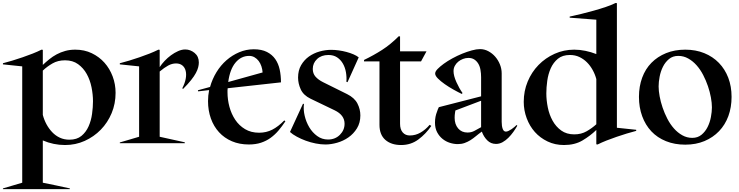

<svg xmlns="http://www.w3.org/2000/svg" viewBox="-20 -974 5028 1306"><path d="M0 307.5 131.2 268.8V-522.5L0 -536.2V-543.8Q30 -551.2 64.4 -561.9Q98.8 -572.5 133.8 -584.4Q168.8 -596.2 201.9 -609.4Q235 -622.5 262.5 -636.2L271.2 -635V-532.5Q292.5 -552.5 315.6 -571.2Q338.8 -590 365.6 -604.4Q392.5 -618.8 423.8 -627.5Q455 -636.2 492.5 -636.2Q553.8 -636.2 604.4 -611.9Q655 -587.5 690.6 -547.5Q726.2 -507.5 746.2 -454.4Q766.2 -401.2 766.2 -342.5Q766.2 -268.8 739.4 -204.4Q712.5 -140 665.6 -91.9Q618.8 -43.8 556.2 -15.6Q493.8 12.5 422.5 12.5Q343.8 12.5 271.2 -18.8V268.8Q322.5 278.8 362.5 287.5L455 307.5V312.5H0ZM271.2 -192.5Q280 -158.8 296.2 -128.8Q312.5 -98.8 335 -75Q357.5 -51.2 386.9 -37.5Q416.2 -23.8 452.5 -23.8Q502.5 -23.8 533.8 -49.4Q565 -75 582.5 -114.4Q600 -153.8 606.2 -199.4Q612.5 -245 612.5 -285Q612.5 -331.2 602.5 -380.6Q592.5 -430 570 -470.6Q547.5 -511.2 511.2 -537.5Q475 -563.8 422.5 -563.8Q373.8 -563.8 336.9 -542.5Q300 -521.2 271.2 -493.8Z M795 -5 926.2 -43.8V-522.5L795 -536.2V-543.8Q825 -551.2 859.4 -561.9Q893.8 -572.5 928.8 -584.4Q963.8 -596.2 996.9 -609.4Q1030 -622.5 1057.5 -636.2L1066.2 -635V-517.5Q1080 -538.8 1100 -560Q1120 -581.2 1143.1 -598.1Q1166.2 -615 1191.2 -626.2Q1216.2 -637.5 1240 -637.5Q1275 -637.5 1303.8 -613.8Q1332.5 -590 1332.5 -548.8Q1332.5 -533.8 1328.1 -516.2Q1323.8 -498.8 1312.5 -477.5Q1301.2 -456.2 1280 -429.4Q1258.8 -402.5 1225 -368.8L1220 -373.8Q1237.5 -407.5 1243.1 -437.5Q1248.8 -467.5 1243.1 -491.2Q1237.5 -515 1220.6 -528.8Q1203.8 -542.5 1177.5 -542.5Q1150 -542.5 1123.8 -528.1Q1097.5 -513.8 1066.2 -487.5V-43.8Q1113.8 -33.8 1151.2 -25Q1183.8 -17.5 1210.6 -11.9Q1237.5 -6.2 1237.5 -5V0H795Z M1672.5 8.8Q1608.8 8.8 1557.5 -13.1Q1506.2 -35 1470 -74.4Q1433.8 -113.8 1414.4 -168.1Q1395 -222.5 1395 -286.2Q1395 -323.8 1402.5 -361.2L1327.5 -352.5L1326.2 -360L1408.8 -382.5Q1423.8 -436.2 1452.5 -483.1Q1481.2 -530 1520.6 -564.4Q1560 -598.8 1607.5 -618.8Q1655 -638.8 1706.2 -638.8Q1760 -638.8 1795.6 -620.6Q1831.2 -602.5 1852.5 -571.9Q1873.8 -541.2 1882.5 -500.6Q1891.2 -460 1891.2 -413.8L1528.8 -373.8Q1527.5 -367.5 1527.5 -360.6Q1527.5 -353.8 1527.5 -346.2Q1527.5 -296.2 1540.6 -247.5Q1553.8 -198.8 1580 -159.4Q1606.2 -120 1646.9 -95.6Q1687.5 -71.2 1742.5 -71.2Q1791.2 -71.2 1831.9 -91.9Q1872.5 -112.5 1913.8 -155L1921.2 -148.8Q1898.8 -115 1874.4 -86.2Q1850 -57.5 1820.6 -36.2Q1791.2 -15 1755 -3.1Q1718.8 8.8 1672.5 8.8ZM1766.2 -481.2Q1765 -502.5 1758.1 -523.1Q1751.2 -543.8 1739.4 -559.4Q1727.5 -575 1711.2 -584.4Q1695 -593.8 1675 -593.8Q1620 -593.8 1581.9 -548.1Q1543.8 -502.5 1532.5 -416.2Z M2193.8 8.8Q2162.5 8.8 2127.5 1.9Q2092.5 -5 2060 -16.9Q2027.5 -28.8 1998.8 -44.4Q1970 -60 1952.5 -76.2L2041.2 -268.8L2047.5 -266.2Q2042.5 -228.8 2052.5 -186.2Q2062.5 -143.8 2083.8 -108.1Q2105 -72.5 2137.5 -48.8Q2170 -25 2211.2 -25Q2260 -25 2291.9 -56.9Q2323.8 -88.8 2323.8 -132.5Q2323.8 -191.2 2256.2 -223.8L2092.5 -302.5Q2043.8 -326.2 2025.6 -366.2Q2007.5 -406.2 2007.5 -446.2Q2007.5 -495 2028.1 -530.6Q2048.8 -566.2 2081.2 -589.4Q2113.8 -612.5 2153.8 -623.8Q2193.8 -635 2232.5 -635Q2257.5 -635 2284.4 -631.2Q2311.2 -627.5 2336.9 -620.6Q2362.5 -613.8 2384.4 -604.4Q2406.2 -595 2420 -583.8L2343.8 -415L2336.2 -417.5Q2338.8 -450 2333.1 -482.5Q2327.5 -515 2312.5 -541.2Q2297.5 -567.5 2273.1 -583.8Q2248.8 -600 2213.8 -600Q2166.2 -600 2136.9 -572.5Q2107.5 -545 2107.5 -505Q2107.5 -473.8 2126.2 -452.5Q2145 -431.2 2177.5 -415L2341.2 -333.8Q2391.2 -308.8 2411.2 -270Q2431.2 -231.2 2431.2 -188.8Q2431.2 -138.8 2408.1 -101.2Q2385 -63.8 2350 -39.4Q2315 -15 2273.1 -3.1Q2231.2 8.8 2193.8 8.8Z M2708.8 12.5Q2641.2 12.5 2601.2 -22.5Q2561.2 -57.5 2561.2 -125V-556.2H2456.2V-566.2Q2521.2 -597.5 2578.8 -634.4Q2636.2 -671.2 2692.5 -727.5L2701.2 -726.2V-625H2881.2L2843.8 -556.2H2701.2V-132.5Q2701.2 -93.8 2719.4 -73.1Q2737.5 -52.5 2767.5 -52.5Q2806.2 -52.5 2840 -71.9Q2873.8 -91.2 2902.5 -125L2913.8 -117.5Q2877.5 -63.8 2826.2 -25.6Q2775 12.5 2708.8 12.5Z M3093.8 6.2Q3067.5 6.2 3040 -2.5Q3012.5 -11.2 2990 -29.4Q2967.5 -47.5 2953.1 -75Q2938.8 -102.5 2938.8 -140Q2938.8 -161.2 2942.5 -180Q2946.2 -198.8 2952.5 -213.8Q2957.5 -230 2965 -245L3252.5 -318.8V-448.8Q3252.5 -475 3248.1 -499.4Q3243.8 -523.8 3233.1 -541.2Q3222.5 -558.8 3206.2 -569.4Q3190 -580 3166.2 -580Q3147.5 -580 3129.4 -573.1Q3111.2 -566.2 3096.9 -554.4Q3082.5 -542.5 3073.8 -526.2Q3065 -510 3065 -490Q3065 -458.8 3084.4 -415.6Q3103.8 -372.5 3126.2 -341.2L3121.2 -335Q3095 -347.5 3063.8 -365Q3032.5 -382.5 3005 -401.9Q2977.5 -421.2 2958.8 -440Q2940 -458.8 2940 -473.8Q2940 -487.5 2956.2 -504.4Q2972.5 -521.2 2998.1 -540Q3023.8 -558.8 3056.9 -576.9Q3090 -595 3123.8 -608.8Q3157.5 -622.5 3189.4 -631.2Q3221.2 -640 3245 -640Q3275 -640 3301.9 -625.6Q3328.8 -611.2 3348.8 -588.1Q3368.8 -565 3380.6 -535.6Q3392.5 -506.2 3392.5 -475V-145Q3392.5 -116.2 3399.4 -97.5Q3406.2 -78.8 3421.2 -78.8Q3428.8 -78.8 3439.4 -83.8Q3450 -88.8 3460 -95.6Q3470 -102.5 3479.4 -110.6Q3488.8 -118.8 3493.8 -123.8L3498.8 -118.8Q3487.5 -98.8 3471.9 -76.9Q3456.2 -55 3438.1 -36.9Q3420 -18.8 3398.8 -6.9Q3377.5 5 3353.8 5Q3318.8 5 3294.4 -19.4Q3270 -43.8 3257.5 -78.8Q3236.2 -63.8 3217.5 -48.1Q3198.8 -32.5 3180 -20.6Q3161.2 -8.8 3140 -1.2Q3118.8 6.2 3093.8 6.2ZM3072.5 -172.5Q3072.5 -128.8 3096.2 -100.6Q3120 -72.5 3160 -72.5Q3186.2 -72.5 3206.9 -83.8Q3227.5 -95 3252.5 -108.8V-288.8L3077.5 -222.5Q3076.2 -215 3075 -206.2Q3073.8 -198.8 3073.1 -190Q3072.5 -181.2 3072.5 -172.5Z M4036.2 7.5V-90Q3995 -50 3942.5 -18.8Q3890 12.5 3816.2 12.5Q3755 12.5 3704.4 -11.9Q3653.8 -36.2 3618.1 -76.2Q3582.5 -116.2 3562.5 -170Q3542.5 -223.8 3542.5 -281.2Q3542.5 -355 3569.4 -419.4Q3596.2 -483.8 3643.1 -531.9Q3690 -580 3752.5 -608.1Q3815 -636.2 3886.2 -636.2Q3923.8 -636.2 3962.5 -628.1Q4001.2 -620 4036.2 -606.2V-840L3855 -853.8V-861.2Q3891.2 -868.8 3934.4 -879.4Q3977.5 -890 4020 -901.9Q4062.5 -913.8 4101.2 -926.9Q4140 -940 4167.5 -953.8L4176.2 -952.5V-105L4307.5 -91.2V-83.8Q4277.5 -76.2 4243.1 -65.6Q4208.8 -55 4173.8 -43.1Q4138.8 -31.2 4105.6 -18.1Q4072.5 -5 4045 8.8ZM3696.2 -338.8Q3696.2 -292.5 3706.2 -243.1Q3716.2 -193.8 3738.8 -153.1Q3761.2 -112.5 3797.5 -86.2Q3833.8 -60 3886.2 -60Q3933.8 -60 3970.6 -81.2Q4007.5 -102.5 4036.2 -128.8V-436.2Q4027.5 -468.8 4011.2 -498.1Q3995 -527.5 3972.5 -550Q3950 -572.5 3921.2 -586.2Q3892.5 -600 3856.2 -600Q3806.2 -600 3775 -574.4Q3743.8 -548.8 3726.2 -509.4Q3708.8 -470 3702.5 -424.4Q3696.2 -378.8 3696.2 -338.8Z M4641.2 10Q4568.8 10 4510 -13.8Q4451.2 -37.5 4410.6 -80.6Q4370 -123.8 4348.1 -183.8Q4326.2 -243.8 4326.2 -315Q4326.2 -386.2 4348.1 -445.6Q4370 -505 4411.2 -546.9Q4452.5 -588.8 4510.6 -612.5Q4568.8 -636.2 4641.2 -636.2Q4712.5 -636.2 4770.6 -612.5Q4828.8 -588.8 4870 -546.2Q4911.2 -503.8 4933.8 -445Q4956.2 -386.2 4956.2 -315Q4956.2 -243.8 4934.4 -184.4Q4912.5 -125 4871.2 -81.9Q4830 -38.8 4771.9 -14.4Q4713.8 10 4641.2 10ZM4460 -386.2Q4460 -356.2 4466.9 -318.8Q4473.8 -281.2 4486.9 -242.5Q4500 -203.8 4519.4 -166.2Q4538.8 -128.8 4564.4 -100Q4590 -71.2 4621.2 -53.8Q4652.5 -36.2 4688.8 -36.2Q4726.2 -36.2 4751.9 -57.5Q4777.5 -78.8 4793.1 -110Q4808.8 -141.2 4815.6 -177.5Q4822.5 -213.8 4822.5 -243.8Q4822.5 -273.8 4815.6 -311.2Q4808.8 -348.8 4795.6 -387.5Q4782.5 -426.2 4763.1 -463.8Q4743.8 -501.2 4718.1 -530Q4692.5 -558.8 4661.2 -576.2Q4630 -593.8 4593.8 -593.8Q4556.2 -593.8 4530.6 -572.5Q4505 -551.2 4489.4 -520Q4473.8 -488.8 4466.9 -452.5Q4460 -416.2 4460 -386.2Z"/></svg>

Font: Equateur
Style: Regular
Weight: 400
Designer: Ange Degheest & Eugénie Bidaut
Foundry: Velvetyne Type Foundry
Version: Version 1.000;FEAKit 1.0